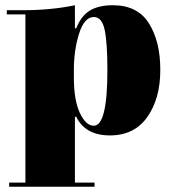

<svg xmlns="http://www.w3.org/2000/svg" viewBox="-20 -508 672 733"><path d="M266 -62V189H341V205H15V189H77V-453H6V-469H66Q175 -469 266 -488V-400H271Q290 -448 323.5 -468Q357 -488 411 -488Q505 -488 548.5 -419Q592 -350 592 -241Q592 -132 542.5 -61.5Q493 9 399.5 9Q306 9 271 -62ZM262 -240V-213Q262 -125 285 -76.5Q308 -28 338 -28Q390 -28 390 -240Q390 -346 379.5 -394.5Q369 -443 338 -443Q302 -443 282 -380Q262 -317 262 -240Z"/></svg>

Font: Elsie Swash Caps Black
Style: Regular
Weight: 900
Designer: Alejandro Inler
Foundry: Alejandro Inler
Version: 1.003